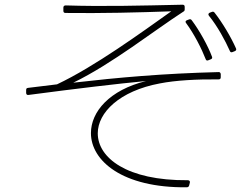

<svg xmlns="http://www.w3.org/2000/svg" viewBox="-20 -770 1040 815"><path d="M917 -442V-456C916 -461 913 -465 907 -464C672 -458 482 -441 291 -419C456 -499 635 -641 759 -721C763 -723 764 -726 764 -731V-741C764 -747 761 -750 755 -750C574 -746 418 -742 259 -747C253 -747 249 -744 249 -738V-724C249 -718 252 -715 258 -715C410 -713 568 -717 707 -722C580 -632 383 -488 222 -412C182 -407 141 -402 99 -397C94 -396 91 -395 91 -388V-376C91 -370 94 -366 101 -367C306 -394 481 -415 600 -426C445 -388 366 -296 366 -205C366 -88 499 28 773 25C778 25 782 22 783 17L786 5C787 -1 784 -5 777 -5C517 -3 395 -101 395 -204C395 -292 487 -384 659 -416C725 -429 816 -434 908 -433C914 -433 917 -436 917 -442ZM881 -720 870 -716C864 -713 863 -708 867 -703C903 -659 936 -598 956 -553C958 -548 962 -547 967 -549L977 -553C982 -555 984 -559 982 -564C961 -612 924 -674 891 -716C888 -720 885 -721 881 -720ZM784 -688 773 -684C767 -681 766 -677 770 -672C804 -626 836 -563 853 -519C855 -513 859 -512 864 -514L874 -518C880 -520 882 -524 880 -529C863 -575 827 -640 794 -684C791 -688 788 -689 784 -688Z"/></svg>

Font: LINE Seed JP_OTF Thin
Style: Regular
Weight: 250
Designer: LY Corporation & Fontrix & Fontworks
Version: Version 1.007